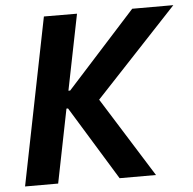

<svg xmlns="http://www.w3.org/2000/svg" viewBox="-52 -772 828 824"><g transform="rotate(-5 362.5 -360.0)"><path d="M167 -719.7 309.6 -719.2 244.1 -393.1H251.5L547.4 -719.7H724.6L372.1 -343.3L586.9 0H430.2L235.8 -317.4H229L165.5 0H22.9Z"/></g></svg>

Font: Reddit Sans Chocolate
Style: Bold Italic
Weight: 700
Italic angle: -11.25°
Designer: Stephen Hutchings
Version: Version 1.013